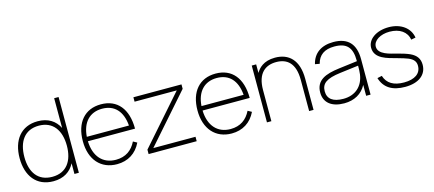

<svg xmlns="http://www.w3.org/2000/svg" viewBox="-54 -1234 3985 1763"><g transform="rotate(-15 1939.0 -352.5)"><path d="M489 -720V-437.5C452 -510.5 385 -555 287 -555C128 -555 40 -440 40 -269C40 -102 126 15 287 15C384 15 451.5 -28.5 489 -101.5V0H531V-720ZM287 -513C420 -513 489 -416 489 -269C489 -127 424 -27 287 -27C152 -27 85 -122 85 -269C85 -414 151 -513 287 -513Z M892 -27C768.5 -27 690.5 -112 686 -258H1134C1134 -445.5 1043.5 -555 888 -555C734.5 -555 641 -447.5 641 -270C641 -93.5 739 15 892 15C995.5 15 1076.5 -36 1121 -129L1084.5 -149C1047 -73 985.5 -27 892 -27ZM687 -300C696 -434 769.5 -513 888 -513C1005.5 -513 1076 -438 1087.5 -300Z M1651 0V-42H1250L1651 -498V-540H1194V-498H1595L1194 -42V0Z M1982 -27C1858.5 -27 1780.5 -112 1776 -258H2224C2224 -445.5 2133.5 -555 1978 -555C1824.5 -555 1731 -447.5 1731 -270C1731 -93.5 1829 15 1982 15C2085.5 15 2166.5 -36 2211 -129L2174.5 -149C2137 -73 2075.5 -27 1982 -27ZM1777 -300C1786 -434 1859.5 -513 1978 -513C2095.5 -513 2166 -438 2177.5 -300Z M2720 0H2762V-296C2762 -474.5 2674 -555 2543 -555C2433 -555 2384.5 -499 2361 -458.5V-540H2319V0H2361V-296C2361 -458 2443 -513 2543 -513C2644.5 -513 2720 -458 2720 -296Z M3098 -555C2982.5 -555 2906.5 -501 2883 -402L2926 -394C2946 -473.5 3002.5 -513 3096 -513C3212.5 -513 3262 -460 3262 -334V-329L3086.5 -307C2958 -291 2862 -256 2862 -137.5C2862 -41 2932 15 3051.5 15C3147.5 15 3221.5 -27 3262 -103.5V0H3304V-338C3304 -482 3234.5 -555 3098 -555ZM3262 -286.5C3262 -262.5 3262 -230.5 3258 -204C3242 -93 3166 -27 3054.5 -27C2956 -27 2905 -65 2905 -137.5C2905 -213 2955 -248 3086.5 -264.5Z M3631 14C3758.5 14 3837 -45.5 3837 -142C3837 -197 3811.5 -236 3753 -263C3726.5 -275 3684 -289 3638.5 -300.5C3574 -317 3464 -337.5 3464 -412C3464 -470.5 3533.5 -513 3620.5 -513C3717 -513 3783 -467 3795 -391L3838 -399C3824 -492.5 3739 -555 3623.5 -555C3506 -555 3420 -494.5 3420 -413.5C3420 -308.5 3539.5 -284 3627 -260C3668 -249 3705.5 -237 3726.5 -228.5C3777.5 -207 3793 -179 3793 -143C3793 -70 3733 -28 3631 -28C3533.5 -28 3471.5 -64 3448 -139.5L3404 -130C3434 -31.5 3511 14 3631 14Z"/></g></svg>

Font: Vela Sans ExtLt
Style: Regular
Weight: 200
Designer: Principal design: Mikhail Sharanda - project Manrope.
Design modification: Ravid Balaliev
Foundry: Mikhail Sharanda
Version: Version 1.001